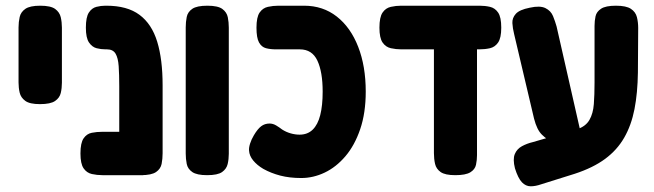

<svg xmlns="http://www.w3.org/2000/svg" viewBox="-20 -605 2294 673"><path d="M120 -240Q84 -240 68.5 -251.5Q53 -263 49 -280Q45 -297 45 -316V-509Q45 -528 49 -545.5Q53 -563 69 -574Q85 -585 121 -585Q158 -585 173.5 -573.5Q189 -562 193 -544.5Q197 -527 197 -508V-315Q197 -296 193 -279Q189 -262 173 -251Q157 -240 120 -240Z M474 9Q439 9 423 -1Q407 -11 402.5 -27.5Q398 -44 398 -61V-303Q398 -344 396 -373Q394 -402 385 -417Q376 -432 355 -432H350Q334 -432 318.5 -436Q303 -440 292 -456Q281 -472 281 -508Q281 -545 291.5 -561Q302 -577 318 -581Q334 -585 349 -585H353Q426 -585 469 -553Q512 -521 531 -459Q550 -397 550 -306V-68Q550 -48 546.5 -30.5Q543 -13 527 -2Q511 9 474 9ZM339 9Q320 9 302 5Q284 1 273 -15Q262 -31 262 -67Q262 -104 273 -120Q284 -136 301.5 -139.5Q319 -143 338 -143H483L482 9Z M706 9Q670 9 654 -2Q638 -13 634.5 -30.5Q631 -48 631 -67V-509Q631 -528 634.5 -545.5Q638 -563 654 -574Q670 -585 707 -585Q744 -585 759.5 -573.5Q775 -562 778.5 -544.5Q782 -527 782 -508V-66Q782 -47 778 -30Q774 -13 758.5 -2Q743 9 706 9Z M1036 19Q995 19 962.5 10.5Q930 2 903 -13Q881 -26 867.5 -42.5Q854 -59 853 -77Q852 -87 856.5 -101.5Q861 -116 870 -131Q883 -153 895.5 -162.5Q908 -172 925 -172Q937 -172 948.5 -165Q960 -158 969 -151Q983 -142 999 -137.5Q1015 -133 1030 -133Q1058 -133 1076 -150.5Q1094 -168 1102.5 -201.5Q1111 -235 1111 -284Q1111 -353 1092.5 -392.5Q1074 -432 1031 -432H947Q928 -432 912.5 -436Q897 -440 888 -456Q879 -472 879 -508Q879 -545 890 -561Q901 -577 919 -581Q937 -585 956 -585H1046Q1112 -585 1160.5 -547Q1209 -509 1235.5 -441Q1262 -373 1262 -284Q1262 -209 1242.5 -152Q1223 -95 1190.5 -57Q1158 -19 1118 0Q1078 19 1036 19Z M1387 -432Q1368 -432 1350 -436Q1332 -440 1321 -456Q1310 -472 1310 -508Q1310 -545 1321 -561Q1332 -577 1350 -581Q1368 -585 1386 -585H1661Q1680 -585 1697.5 -581Q1715 -577 1726 -561Q1737 -545 1737 -508Q1737 -472 1726 -456Q1715 -440 1697.5 -436Q1680 -432 1660 -432ZM1576 9Q1540 9 1524.5 -2Q1509 -13 1505 -30.5Q1501 -48 1501 -68V-456H1652V-61Q1652 -44 1648.5 -27.5Q1645 -11 1628.5 -1Q1612 9 1576 9Z M1877 41Q1857 48 1840 48Q1823 48 1809.5 34Q1796 20 1785 -15Q1777 -47 1784.5 -65Q1792 -83 1809.5 -92.5Q1827 -102 1848 -107L2003 -152Q2033 -162 2046 -184.5Q2059 -207 2061.5 -240Q2064 -273 2064 -315V-514Q2064 -532 2067.5 -548Q2071 -564 2087 -574.5Q2103 -585 2139 -585Q2175 -585 2191.5 -574Q2208 -563 2212.5 -545Q2217 -527 2217 -507L2216 -351Q2215 -279 2204 -222.5Q2193 -166 2168 -122.5Q2143 -79 2101 -48Q2059 -17 1995 4ZM1918 -105Q1897 -116 1879.5 -133Q1862 -150 1852 -189L1782 -486Q1777 -506 1776 -524Q1775 -542 1788 -556.5Q1801 -571 1837 -578Q1873 -586 1892 -576.5Q1911 -567 1918.5 -548.5Q1926 -530 1931 -512L2018 -129Z"/></svg>

Font: Fredoka Condensed SemiBold
Style: Regular
Weight: 600
Width: 3
Designer: Ben Nathan
Foundry: Milena B. Brandão, Ben Nathan
Version: Version 2.001